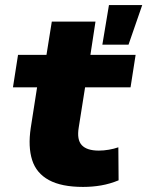

<svg xmlns="http://www.w3.org/2000/svg" viewBox="-20 -725 580 756"><path d="M307 11Q222 11 172.5 -16Q123 -43 106.5 -95Q90 -147 101 -221L126 -381H31L51 -509H163L184 -640H356L336 -509H514L494 -381H315L290 -223Q282 -175 302 -153.5Q322 -132 369 -132Q388 -132 408.5 -135.5Q429 -139 446 -145L447 -15Q413 -1 378.5 5Q344 11 307 11ZM383 -549 409 -705H540L486 -549Z"/></svg>

Font: Nunito Sans 6pt Black
Style: Italic
Weight: 900
Italic angle: -9°
Version: Version 3.101;gftools[0.9.27]